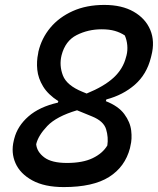

<svg xmlns="http://www.w3.org/2000/svg" viewBox="-20 -740 642 780"><path d="M404 -720Q475 -720 523 -692.5Q571 -665 590.5 -618.5Q610 -572 595 -514L593 -506Q576 -438 528 -396Q480 -354 412 -336L410 -329Q461 -309 485 -276.5Q509 -244 513 -209.5Q517 -175 510 -148L508 -138Q488 -62 423 -21Q358 20 239 20Q161 20 111.5 -7Q62 -34 43 -77Q24 -120 36 -169L38 -177Q51 -228 95.5 -267Q140 -306 215 -323L217 -329Q175 -356 155 -389Q135 -422 131.5 -456.5Q128 -491 135 -523L136 -530Q149 -585 184.5 -627.5Q220 -670 275.5 -695Q331 -720 404 -720ZM315 -367 332 -360Q403 -389 441.5 -424.5Q480 -460 492 -508L494 -515Q499 -535 497 -556.5Q495 -578 487 -596Q469 -608 446.5 -614.5Q424 -621 393 -621Q338 -621 291.5 -597.5Q245 -574 230 -515Q220 -474 235.5 -433.5Q251 -393 315 -367ZM127 -154Q130 -123 160 -100.5Q190 -78 252 -78Q316 -78 356.5 -97.5Q397 -117 416 -149Q421 -182 411 -215Q401 -248 354 -267L293 -292Q209 -267 172 -228Q135 -189 127 -154Z"/></svg>

Font: Recursive Mn Csl St Med
Style: Italic
Weight: 500
Italic angle: -15°
Monospace: yes
Version: Version 1.079;hotconv 1.0.112;makeotfexe 2.5.65598; ttfautoh